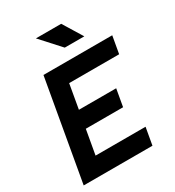

<svg xmlns="http://www.w3.org/2000/svg" viewBox="-212 -1028 1046 1150"><g transform="rotate(-30 311.0 -453.0)"><path d="M24.4 0 125.5 -574.2 146.5 -693.4H622.1L601.1 -574.2H255.4L226.1 -406.7H483.9L462.9 -287.6H205.1L175.3 -119.1H521L500 0ZM338.9 -771.5 216.8 -905.8H391.6L474.1 -771.5Z"/></g></svg>

Font: Cascadia Code PL
Style: Bold Italic
Weight: 700
Italic angle: -10°
Monospace: yes
Designer: Aaron Bell
Foundry: Saja Typeworks
Version: Version 2404.023; ttfautohint (v1.8.4)